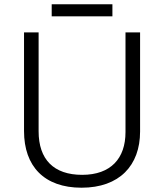

<svg xmlns="http://www.w3.org/2000/svg" viewBox="-20 -865 765 895"><path d="M504 -845H221V-789H504ZM633 -252V-714H565V-249C565 -127 497 -50 363 -50C230 -50 160 -122 160 -253V-714H92V-254C92 -90 186 10 360 10C537 10 633 -94 633 -252Z"/></svg>

Font: Noto Sans Syriac Light
Style: Regular
Weight: 300
Designer: Patrick Giasson and the Monotype Design Team
Foundry: Monotype Imaging Inc.
Version: Version 3.000